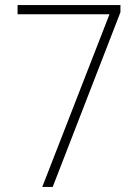

<svg xmlns="http://www.w3.org/2000/svg" viewBox="-20 -734 546 754"><path d="M146 0 410 -678H49V-714H453V-686L187 0Z"/></svg>

Font: Noto Sans Arabic UI SmCn XLt
Style: Regular
Weight: 200
Width: 4
Designer: Monotype Design Team, Nadine Chahine and Nizar Qandah
Foundry: Monotype Imaging Inc.
Version: Version 2.010; ttfautohint (v1.8.4.7-5d5b)